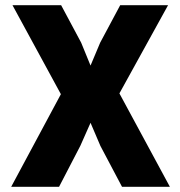

<svg xmlns="http://www.w3.org/2000/svg" viewBox="-20 -718 690 738"><path d="M23 0 214 -356 28 -698H215L292 -554L328 -466L365 -554L442 -698H626L439 -359L633 0H449L366 -157L328 -246L289 -158L207 0Z"/></svg>

Font: Azeret Mono Thin
Style: Regular
Weight: 100
Designer: Martin Vácha
Foundry: Displaay
Version: Version 1.002